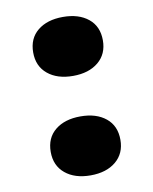

<svg xmlns="http://www.w3.org/2000/svg" viewBox="-67 -568 507 635"><g transform="rotate(-10 187.0 -250.0)"><path d="M187 16Q134 16 102 -10.5Q70 -37 70 -83Q70 -130 102 -156Q134 -182 187 -182Q240 -182 272 -156Q304 -130 304 -83Q304 -37 272 -10.5Q240 16 187 16ZM187 -318Q134 -318 102 -344.5Q70 -371 70 -417Q70 -464 102 -490Q134 -516 187 -516Q240 -516 272 -490Q304 -464 304 -417Q304 -371 272 -344.5Q240 -318 187 -318Z"/></g></svg>

Font: Hahmlet Black
Style: Regular
Weight: 900
Version: Version 1.002